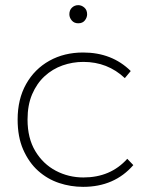

<svg xmlns="http://www.w3.org/2000/svg" viewBox="-20 -725 598 746"><path d="M303 1Q254.5 1 209.5 -14Q164.5 -29 128.5 -61Q92.5 -93 70 -144Q48.5 -193 48.5 -260.5Q48.5 -340 81.5 -398.5Q114.5 -457 172 -489Q229.5 -521 303 -521Q415 -521 488 -449L465 -421.5Q398 -484.5 304 -484.5Q262 -484.5 223 -470.8Q184 -457 153.5 -429Q123 -401 105 -359Q87 -317 87 -260.5Q87 -188 117.2 -137.8Q147.5 -87.5 197 -61.5Q246.5 -35.5 304 -35.5Q409.5 -35.5 474.5 -108L498 -83.5Q424.5 1 303 1ZM284 -634.5Q268 -634.5 258.8 -645.5Q249.5 -656.5 249.5 -669.5Q249.5 -686 259.8 -695.5Q270 -705 284 -705Q297 -705 307.8 -695.5Q318.5 -686 318.5 -669.5Q318.5 -657 309.8 -645.8Q301 -634.5 284 -634.5Z"/></svg>

Font: Argentum Novus ExtraLight
Style: Regular
Weight: 250
Designer: Julieta Ulanovsky (font) & Cristiano Sobral (main changes)
Foundry: Julieta Ulanovsky (font) & Cristiano Sobral (main changes)
Version: Version 3.00;November 27, 2020;FontCreator 13.0.0.2655 64-bi